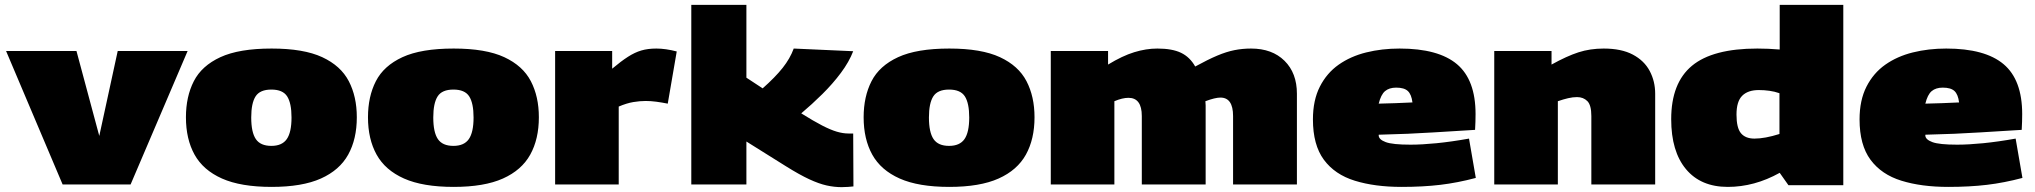

<svg xmlns="http://www.w3.org/2000/svg" viewBox="-20 -760 8384 791"><path d="M238 0 5 -550H295L389 -200L465 -550H753L518 0Z M746 -277Q746 -362 778.5 -425.5Q811 -489 888 -524.5Q965 -560 1099 -560Q1231 -560 1307.5 -524.5Q1384 -489 1417 -425.5Q1450 -362 1450 -277Q1450 -187 1414.5 -123Q1379 -59 1302 -24.5Q1225 10 1099 10Q972 10 894.5 -24.5Q817 -59 781.5 -123Q746 -187 746 -277ZM1015 -276Q1015 -215 1034 -187Q1053 -159 1098 -159Q1142 -159 1161.5 -187Q1181 -215 1181 -276Q1181 -335 1163 -363Q1145 -391 1098 -391Q1051 -391 1033 -363Q1015 -335 1015 -276Z M1496 -277Q1496 -362 1528.5 -425.5Q1561 -489 1638 -524.5Q1715 -560 1849 -560Q1981 -560 2057.5 -524.5Q2134 -489 2167 -425.5Q2200 -362 2200 -277Q2200 -187 2164.5 -123Q2129 -59 2052 -24.5Q1975 10 1849 10Q1722 10 1644.5 -24.5Q1567 -59 1531.5 -123Q1496 -187 1496 -277ZM1765 -276Q1765 -215 1784 -187Q1803 -159 1848 -159Q1892 -159 1911.5 -187Q1931 -215 1931 -276Q1931 -335 1913 -363Q1895 -391 1848 -391Q1801 -391 1783 -363Q1765 -335 1765 -276Z M2502 -550V-477Q2539 -508 2567 -526Q2595 -544 2622 -552Q2649 -560 2684 -560Q2722 -560 2768 -548L2731 -333Q2706 -338 2683.5 -341Q2661 -344 2640 -344Q2616 -344 2589 -339.5Q2562 -335 2529 -321V0H2267V-550Z M3447 11Q3417 11 3385.5 4Q3354 -3 3314 -21.5Q3274 -40 3218 -75L3055 -177V0H2828V-740H3055V-440L3122 -396Q3174 -442 3204.5 -480.5Q3235 -519 3250 -560L3495 -549Q3478 -505 3444.5 -460Q3411 -415 3368 -372.5Q3325 -330 3281 -293Q3332 -261 3367 -243Q3402 -225 3427.5 -217.5Q3453 -210 3475 -210Q3480 -210 3484.5 -210Q3489 -210 3495 -210L3496 8Q3485 9 3474 10Q3463 11 3447 11Z M3538 -277Q3538 -362 3570.5 -425.5Q3603 -489 3680 -524.5Q3757 -560 3891 -560Q4023 -560 4099.5 -524.5Q4176 -489 4209 -425.5Q4242 -362 4242 -277Q4242 -187 4206.5 -123Q4171 -59 4094 -24.5Q4017 10 3891 10Q3764 10 3686.5 -24.5Q3609 -59 3573.5 -123Q3538 -187 3538 -277ZM3807 -276Q3807 -215 3826 -187Q3845 -159 3890 -159Q3934 -159 3953.5 -187Q3973 -215 3973 -276Q3973 -335 3955 -363Q3937 -391 3890 -391Q3843 -391 3825 -363Q3807 -335 3807 -276Z M4309 0V-550H4545V-494Q4604 -530 4653 -545Q4702 -560 4748 -560Q4809 -560 4845.5 -542.5Q4882 -525 4904 -486Q4957 -515 4995 -531Q5033 -547 5066 -553.5Q5099 -560 5134 -560Q5221 -560 5272 -509.5Q5323 -459 5323 -374V0H5060V-282Q5060 -358 5008 -358Q4986 -358 4946 -343Q4947 -335 4947 -326Q4947 -317 4947 -308V0H4684V-282Q4684 -357 4629 -357Q4604 -357 4571 -343V0Z M5754 10Q5644 10 5561.5 -15.5Q5479 -41 5434 -102Q5389 -163 5389 -268Q5389 -347 5417.5 -403Q5446 -459 5495 -493.5Q5544 -528 5608.5 -544Q5673 -560 5746 -560Q5906 -560 5982.5 -495.5Q6059 -431 6059 -290Q6059 -278 6058.5 -258.5Q6058 -239 6057 -225Q5985 -221 5885.5 -214.5Q5786 -208 5660 -205Q5660 -205 5660 -201Q5661 -185 5689 -174.5Q5717 -164 5791 -164Q5838 -164 5898.5 -170Q5959 -176 6032 -189L6060 -27Q5985 -7 5913.5 1.5Q5842 10 5754 10ZM5660 -333Q5692 -334 5729 -335Q5766 -336 5799 -338Q5795 -371 5780 -385Q5765 -399 5732 -399Q5703 -399 5686 -384.5Q5669 -370 5660 -333Z M6136 0V-550H6372V-494Q6435 -529 6483 -544.5Q6531 -560 6587 -560Q6660 -560 6707 -535Q6754 -510 6776.5 -467.5Q6799 -425 6799 -374V0H6536V-282Q6536 -327 6519.5 -343.5Q6503 -360 6477 -360Q6460 -360 6440.5 -355.5Q6421 -351 6398 -343V0Z M7348 3 7312 -48Q7208 10 7098 10Q6987 10 6926 -63Q6865 -136 6865 -269Q6865 -418 6950.5 -489Q7036 -560 7220 -560Q7265 -560 7312 -556V-740H7574V3ZM7311 -208V-376Q7291 -383 7269.5 -386Q7248 -389 7226 -389Q7181 -389 7157.5 -365.5Q7134 -342 7134 -288Q7134 -233 7152.5 -211Q7171 -189 7208 -189Q7251 -189 7311 -208Z M8006 10Q7896 10 7813.5 -15.5Q7731 -41 7686 -102Q7641 -163 7641 -268Q7641 -347 7669.5 -403Q7698 -459 7747 -493.5Q7796 -528 7860.5 -544Q7925 -560 7998 -560Q8158 -560 8234.5 -495.5Q8311 -431 8311 -290Q8311 -278 8310.5 -258.5Q8310 -239 8309 -225Q8237 -221 8137.5 -214.5Q8038 -208 7912 -205Q7912 -205 7912 -201Q7913 -185 7941 -174.5Q7969 -164 8043 -164Q8090 -164 8150.5 -170Q8211 -176 8284 -189L8312 -27Q8237 -7 8165.5 1.5Q8094 10 8006 10ZM7912 -333Q7944 -334 7981 -335Q8018 -336 8051 -338Q8047 -371 8032 -385Q8017 -399 7984 -399Q7955 -399 7938 -384.5Q7921 -370 7912 -333Z"/></svg>

Font: Georama Extended Black
Style: Regular
Weight: 900
Width: 7
Designer: Jean-Baptiste Levee
Foundry: Production Type
Version: Version 1.000